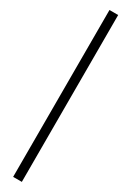

<svg xmlns="http://www.w3.org/2000/svg" viewBox="-236 -780 587 861"><g transform="rotate(30 58.0 -350.0)"><path d="M36 -782H81V82H36Z"/></g></svg>

Font: Phudu Black
Style: Regular
Weight: 900
Version: Version 1.005;gftools[0.9.23]